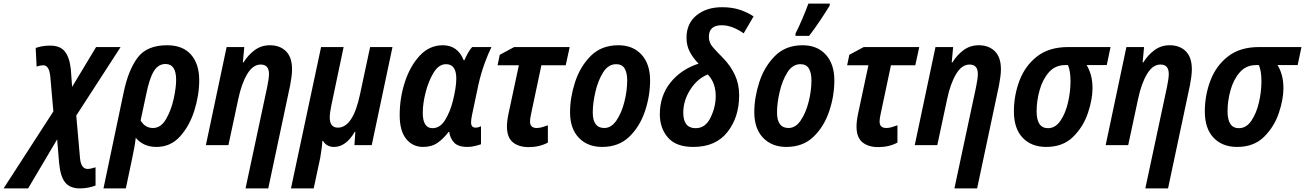

<svg xmlns="http://www.w3.org/2000/svg" viewBox="-144 -805 7239 1065"><path d="M12 240 173 -32 184 100Q191 174 217.5 207Q244 240 299 240Q345 240 386 224V123Q359 132 342 132Q306 132 300 74L279 -164L525 -544H389L256 -323L249 -420Q242 -486 216 -519Q190 -552 134 -552Q90 -552 54 -539L59 -436Q81 -443 96 -443Q129 -443 135 -380L152 -187L-124 240Z M636 -137 667 -282Q685 -371 709.5 -410.5Q734 -450 774 -450Q833 -450 833 -362Q833 -318 819 -255Q805 -192 776.5 -143.5Q748 -95 705 -95Q660 -95 636 -137ZM554 240 589 74Q595 45 600.5 16Q606 -13 609 -41Q627 -18 656 -4Q685 10 724 10Q802 10 854.5 -48Q907 -106 934 -191.5Q961 -277 961 -361Q961 -450 915.5 -502Q870 -554 783 -554Q671 -554 619.5 -485.5Q568 -417 542 -293L430 240Z M1344 240 1465 -330Q1470 -356 1473 -379Q1476 -402 1476 -421Q1476 -487 1442.5 -520.5Q1409 -554 1353 -554Q1306 -554 1269.5 -527.5Q1233 -501 1207 -459H1203L1211 -544H1113L998 0H1123L1178 -257Q1196 -342 1227.5 -394.5Q1259 -447 1302 -447Q1348 -447 1348 -395Q1348 -381 1345 -361.5Q1342 -342 1338 -322L1218 240Z M1596 240 1632 72Q1636 49 1639.5 23.5Q1643 -2 1644 -23H1648Q1668 10 1709 10Q1775 10 1824 -74H1827L1822 0H1918L2033 -544H1909L1853 -282Q1814 -97 1730 -97Q1685 -97 1685 -154Q1685 -177 1694 -221L1762 -544H1637L1470 240Z M2344 -73H2348Q2352 -39 2374.5 -14.5Q2397 10 2449 10Q2469 10 2490 5Q2511 0 2524 -5V-105Q2509 -97 2494 -97Q2469 -97 2469 -126Q2469 -142 2474 -166L2509 -332Q2523 -395 2543 -450.5Q2563 -506 2582 -544H2475Q2463 -531 2451.5 -510.5Q2440 -490 2432 -471H2428Q2395 -554 2312 -554Q2239 -554 2185.5 -497.5Q2132 -441 2102.5 -352Q2073 -263 2073 -166Q2073 -79 2109 -34.5Q2145 10 2203 10Q2251 10 2284 -13.5Q2317 -37 2344 -73ZM2201 -180Q2201 -230 2217 -293Q2233 -356 2261.5 -402.5Q2290 -449 2330 -449Q2387 -449 2387 -369Q2387 -321 2368 -245Q2354 -188 2326 -141Q2298 -94 2255 -94Q2201 -94 2201 -180Z M2895 -14V-110Q2878 -104 2863 -99.5Q2848 -95 2833 -95Q2796 -95 2796 -131Q2796 -145 2801 -169L2859 -443H2994L3016 -544H2708L2628 -501L2616 -443H2734L2677 -176Q2668 -134 2668 -103Q2668 -43 2700.5 -16Q2733 11 2789 11Q2848 11 2895 -14Z M3462 -359Q3462 -450 3414.5 -502Q3367 -554 3286 -554Q3192 -554 3133 -495Q3074 -436 3046 -350Q3018 -264 3018 -182Q3018 -92 3066.5 -41Q3115 10 3196 10Q3288 10 3346.5 -46.5Q3405 -103 3433.5 -188Q3462 -273 3462 -359ZM3144 -181Q3144 -232 3158.5 -295Q3173 -358 3201.5 -403.5Q3230 -449 3274 -449Q3307 -449 3321 -424.5Q3335 -400 3335 -360Q3335 -302 3319.5 -240.5Q3304 -179 3275.5 -137Q3247 -95 3208 -95Q3144 -95 3144 -181Z M3956 -277Q3956 -338 3932.5 -389Q3909 -440 3866 -484Q3831 -519 3809.5 -544Q3788 -569 3788 -600Q3788 -665 3859 -665Q3917 -665 3981 -620L4036 -714Q4004 -736 3960.5 -750.5Q3917 -765 3861 -765Q3775 -765 3719.5 -720Q3664 -675 3664 -595Q3664 -552 3682.5 -517Q3701 -482 3731 -452Q3633 -420 3574.5 -346.5Q3516 -273 3516 -171Q3516 -94 3561 -42Q3606 10 3702 10Q3826 10 3891 -72.5Q3956 -155 3956 -277ZM3646 -180Q3646 -247 3685 -308Q3724 -369 3782 -392Q3826 -346 3826 -272Q3826 -212 3797.5 -153Q3769 -94 3715 -94Q3646 -94 3646 -180Z M4344 -606Q4372 -642 4405.5 -692Q4439 -742 4458 -774L4459 -785H4340Q4329 -754 4307 -702Q4285 -650 4269 -620L4268 -606ZM4484 -359Q4484 -450 4436.5 -502Q4389 -554 4308 -554Q4214 -554 4155 -495Q4096 -436 4068 -350Q4040 -264 4040 -182Q4040 -92 4088.5 -41Q4137 10 4218 10Q4310 10 4368.5 -46.5Q4427 -103 4455.5 -188Q4484 -273 4484 -359ZM4166 -181Q4166 -232 4180.5 -295Q4195 -358 4223.5 -403.5Q4252 -449 4296 -449Q4329 -449 4343 -424.5Q4357 -400 4357 -360Q4357 -302 4341.5 -240.5Q4326 -179 4297.5 -137Q4269 -95 4230 -95Q4166 -95 4166 -181Z M4834 -14V-110Q4817 -104 4802 -99.5Q4787 -95 4772 -95Q4735 -95 4735 -131Q4735 -145 4740 -169L4798 -443H4933L4955 -544H4647L4567 -501L4555 -443H4673L4616 -176Q4607 -134 4607 -103Q4607 -43 4639.5 -16Q4672 11 4728 11Q4787 11 4834 -14Z M5276 240 5397 -330Q5402 -356 5405 -379Q5408 -402 5408 -421Q5408 -487 5374.5 -520.5Q5341 -554 5285 -554Q5238 -554 5201.5 -527.5Q5165 -501 5139 -459H5135L5143 -544H5045L4930 0H5055L5110 -257Q5128 -342 5159.5 -394.5Q5191 -447 5234 -447Q5280 -447 5280 -395Q5280 -381 5277 -361.5Q5274 -342 5270 -322L5150 240Z M5916 -315Q5916 -358 5906.5 -390.5Q5897 -423 5883 -444H5995L6016 -544H5781Q5675 -544 5608.5 -492Q5542 -440 5511 -358Q5480 -276 5480 -187Q5480 -92 5528.5 -41Q5577 10 5659 10Q5752 10 5808.5 -46Q5865 -102 5890.5 -178Q5916 -254 5916 -315ZM5606 -188Q5606 -245 5622.5 -304.5Q5639 -364 5674 -404Q5709 -444 5765 -444H5780Q5787 -427 5790.5 -405Q5794 -383 5794 -354Q5794 -296 5780 -236Q5766 -176 5738 -135Q5710 -94 5669 -94Q5606 -94 5606 -188Z M6335 240 6456 -330Q6461 -356 6464 -379Q6467 -402 6467 -421Q6467 -487 6433.5 -520.5Q6400 -554 6344 -554Q6297 -554 6260.5 -527.5Q6224 -501 6198 -459H6194L6202 -544H6104L5989 0H6114L6169 -257Q6187 -342 6218.5 -394.5Q6250 -447 6293 -447Q6339 -447 6339 -395Q6339 -381 6336 -361.5Q6333 -342 6329 -322L6209 240Z M6975 -315Q6975 -358 6965.5 -390.5Q6956 -423 6942 -444H7054L7075 -544H6840Q6734 -544 6667.5 -492Q6601 -440 6570 -358Q6539 -276 6539 -187Q6539 -92 6587.5 -41Q6636 10 6718 10Q6811 10 6867.5 -46Q6924 -102 6949.5 -178Q6975 -254 6975 -315ZM6665 -188Q6665 -245 6681.5 -304.5Q6698 -364 6733 -404Q6768 -444 6824 -444H6839Q6846 -427 6849.5 -405Q6853 -383 6853 -354Q6853 -296 6839 -236Q6825 -176 6797 -135Q6769 -94 6728 -94Q6665 -94 6665 -188Z"/></svg>

Font: Noto Sans UI SemiCondensed
Style: Bold Italic
Weight: 700
Width: 4
Designer: Monotype Design Team
Foundry: Monotype Imaging Inc.
Version: 1.001